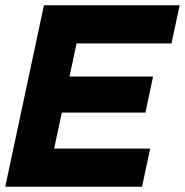

<svg xmlns="http://www.w3.org/2000/svg" viewBox="-31 -710 703 730"><path d="M-11 0 136 -690H291L144 0ZM57 0 88 -145H540L509 0ZM117 -282 146 -419H551L522 -282ZM173 -545 204 -690H652L621 -545Z"/></svg>

Font: Radio Canada Big
Style: Bold Italic
Weight: 700
Italic angle: -12°
Designer: Étienne Aubert Bonn
Foundry: Coppers and Brasses
Version: Version 1.001